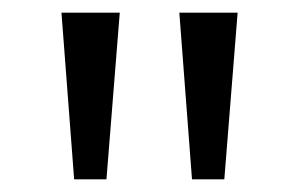

<svg xmlns="http://www.w3.org/2000/svg" viewBox="-20 -745 472 303"><path d="M283 -462 263 -725H355L334 -462ZM97 -462 77 -725H169L148 -462Z"/></svg>

Font: REM Light
Style: Regular
Weight: 300
Designer: Octavio Pardo
Foundry: Ashler Design
Version: Version 1.005;gftools[0.9.28]